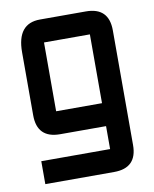

<svg xmlns="http://www.w3.org/2000/svg" viewBox="-79 -548 646 805"><g transform="rotate(-10 244.0 -146.0)"><path d="M341.8 195.3H48.8V97.7H341.8V0H146.5Q48.8 0 48.8 -97.7V-366.2Q48.8 -488.3 146.5 -488.3H341.8Q439.5 -488.3 439.5 -390.6V97.7Q439.5 195.3 341.8 195.3ZM146.5 -97.7H341.8V-390.6H146.5Z"/></g></svg>

Font: BabelStone Runic Norn
Style: Regular
Weight: 400
Designer: Andrew West
Foundry: BabelStone
Version: Version 3.002 March 14, 2022